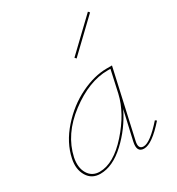

<svg xmlns="http://www.w3.org/2000/svg" viewBox="-164 -783 823 891"><g transform="rotate(-30 247.0 -337.5)"><path d="M447 -670 286 -516 279 -524 440 -678ZM457 -86 465 -80Q392 3 349 3Q309 3 321 -51L356 -205Q316 -122 248.5 -59.5Q181 3 115 3Q69 3 46.5 -34.5Q24 -72 35 -124Q51 -201 110 -267.5Q169 -334 243 -370Q317 -406 384 -406H412L332 -49Q322 -7 352 -7Q387 -7 457 -86ZM117 -7Q192 -7 271.5 -96.5Q351 -186 372 -278L398 -396H383Q283 -396 176.5 -315.5Q70 -235 46 -124Q36 -74 56 -40.5Q76 -7 117 -7Z"/></g></svg>

Font: EauTestInfant Hairline
Style: Italic
Weight: 250
Italic angle: -12°
Designer: Christian Thalmann (Catharsis Fonts)
Version: Version 0.001;PS 000.001;hotconv 1.0.88;makeotf.lib2.5.64775